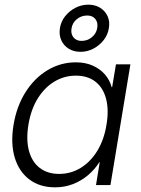

<svg xmlns="http://www.w3.org/2000/svg" viewBox="-20 -801 609 831"><path d="M218.3 9.8Q152.3 9.8 107.2 -24.2Q62 -58.1 43.7 -119.1Q25.4 -180.2 38.6 -260.7Q52.2 -341.8 90.8 -402.6Q129.4 -463.4 185.8 -497.3Q242.2 -531.2 308.1 -531.2Q349.6 -531.2 381.3 -517.1Q413.1 -502.9 434.1 -478.8Q455.1 -454.6 463.4 -423.3H465.3L481.9 -522.5H544.4L458 0H395.5L411.6 -98.6H409.7Q389.6 -66.9 360.6 -42.5Q331.5 -18.1 295.7 -4.2Q259.8 9.8 218.3 9.8ZM235.8 -48.3Q287.6 -48.3 330.3 -75Q373 -101.6 401.9 -149.4Q430.7 -197.3 440.9 -261.2Q451.7 -325.2 439.2 -373Q426.8 -420.9 393.3 -447.3Q359.9 -473.6 308.1 -473.6Q258.3 -473.6 215.6 -448Q172.9 -422.4 143.3 -374.8Q113.8 -327.1 103 -261.2Q92.3 -195.3 105.5 -147.5Q118.7 -99.6 152.3 -74Q186 -48.3 235.8 -48.3ZM328.6 -576.7Q298.8 -576.7 277.1 -590.3Q255.4 -604 245.1 -627.2Q234.9 -650.4 239.3 -678.7Q243.7 -707.5 261.7 -730.5Q279.8 -753.4 306.2 -767.1Q332.5 -780.8 362.3 -780.8Q392.1 -780.8 413.8 -767.1Q435.5 -753.4 445.8 -730.5Q456.1 -707.5 451.2 -679.2Q446.8 -650.4 428.5 -627.2Q410.2 -604 384 -590.3Q357.9 -576.7 328.6 -576.7ZM333 -624Q358.4 -624 377.7 -639.9Q397 -655.8 400.9 -680.2Q404.8 -703.6 392.6 -718.8Q380.4 -733.9 357.9 -733.9Q332 -733.9 312.7 -718.3Q293.5 -702.6 289.6 -678.2Q285.6 -654.8 297.9 -639.4Q310.1 -624 333 -624Z"/></svg>

Font: Inter 28pt Light
Style: Italic
Weight: 300
Italic angle: -9.3988°
Designer: Rasmus Andersson
Foundry: rsms
Version: Version 4.001;git-66647c0bb